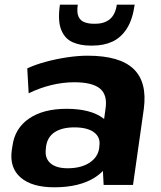

<svg xmlns="http://www.w3.org/2000/svg" viewBox="-20 -787 687 817"><path d="M411 -194 429 -324Q438 -383 405.5 -410Q373 -437 296 -437Q248 -437 198.5 -425Q149 -413 102 -390L96 -496Q130 -512 174.5 -524Q219 -536 265.5 -543Q312 -550 353 -550Q489 -550 548 -494Q607 -438 592 -324L546 0H421ZM211 10Q116 10 68 -31.5Q20 -73 30 -147L33 -166Q43 -241 103.5 -282.5Q164 -324 263 -324Q366 -324 419.5 -283.5Q473 -243 463 -169L460 -149Q450 -74 384 -32Q318 10 211 10ZM268 -71Q324 -71 360 -94Q396 -117 402 -156L403 -167Q408 -203 380 -224Q352 -245 296 -245Q245 -245 213.5 -225Q182 -205 176 -164L175 -153Q170 -114 194.5 -92.5Q219 -71 268 -71ZM364 -593Q322 -593 289 -607.5Q256 -622 240.5 -660Q225 -698 235 -767H311Q306 -734 314 -716.5Q322 -699 339.5 -692.5Q357 -686 377 -686H386Q424 -686 447.5 -705.5Q471 -725 477 -767H553Q544 -703 519.5 -665Q495 -627 458.5 -610Q422 -593 374 -593Z"/></svg>

Font: Pathway Extreme 28pt
Style: Bold Italic
Weight: 700
Italic angle: -8°
Designer: Eduardo Rodriguez Tunni
Foundry: Eduardo Rodriguez Tunni
Version: Version 1.001;gftools[0.9.26]